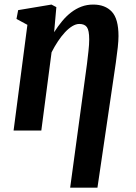

<svg xmlns="http://www.w3.org/2000/svg" viewBox="-20 -586 609 862"><path d="M295 256.5 370.5 -299Q374 -327.5 377.2 -357Q380.5 -386.5 380.5 -409Q380.5 -449.5 370.2 -464Q360 -478.5 336 -478.5Q321 -478.5 304.5 -468.5Q288 -458.5 271.5 -440.8Q255 -423 239.8 -400Q224.5 -377 211.5 -351L165.5 0H41L103 -474.5L54 -501L61.5 -540.5L211 -565.5L233 -554L223 -441.5Q240 -468 258.8 -490.8Q277.5 -513.5 299.2 -530.2Q321 -547 345.5 -556.2Q370 -565.5 398.5 -565.5Q452 -565.5 482 -533.5Q512 -501.5 512 -424Q512 -403.5 508.8 -373.8Q505.5 -344 500 -304.5L417.5 256.5Z"/></svg>

Font: Merriweather 24pt SemiCondensed
Style: Bold Italic
Weight: 700
Width: 4
Italic angle: -7.8°
Designer: Eben Sorkin
Foundry: Eben Sorkin
Version: Version 2.101